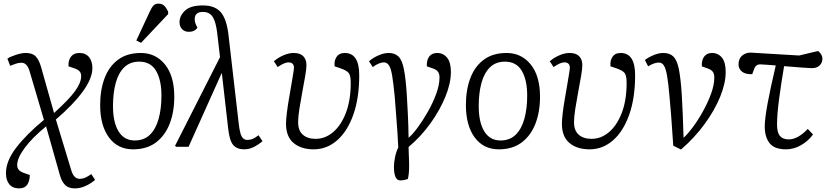

<svg xmlns="http://www.w3.org/2000/svg" viewBox="-20 -812 4595 1062"><path d="M86 230Q50 230 31.5 207.5Q13 185 13 145Q13 79 69 5.5Q125 -68 223 -149L144 -417Q130 -465 99 -465Q81 -465 65.5 -459Q50 -453 36 -448L21 -488Q36 -498 67.5 -508.5Q99 -519 123 -519Q160 -519 178 -499.5Q196 -480 207 -442L279 -187Q362 -262 395.5 -308.5Q429 -355 429 -391Q429 -407 420.5 -417Q412 -427 389 -435L359 -445Q357 -478 372.5 -498.5Q388 -519 419 -519Q454 -519 472.5 -496Q491 -473 491 -436Q491 -378 437.5 -305Q384 -232 289 -151L374 129Q388 177 420 177Q437 177 452 170.5Q467 164 485 151L506 183Q483 203 453.5 216.5Q424 230 394 230Q359 230 340 211Q321 192 311 156L235 -113Q160 -52 117.5 5Q75 62 75 101Q75 116 83.5 127Q92 138 116 146L145 156Q144 191 130 210.5Q116 230 86 230Z M716 14Q631 14 582.5 -52Q534 -118 534 -231Q534 -316 559 -381Q584 -446 634 -482.5Q684 -519 759 -519Q841 -519 892.5 -455.5Q944 -392 944 -277Q944 -193 918.5 -127.5Q893 -62 842.5 -24Q792 14 716 14ZM725 -35Q777 -35 809.5 -67Q842 -99 857.5 -155Q873 -211 873 -283Q873 -370 843 -420.5Q813 -471 750 -471Q699 -471 667 -439.5Q635 -408 620 -353Q605 -298 605 -225Q605 -135 636 -85Q667 -35 725 -35ZM760 -575 734 -588 809 -749Q819 -771 829 -781.5Q839 -792 857 -792Q876 -792 888 -780.5Q900 -769 910 -748V-734Z M1330 14Q1290 14 1269.5 -10.5Q1249 -35 1242 -102L1207 -408L1204 -403L1023 0H955L948 -5L1197 -496L1182 -624Q1175 -688 1157.5 -717Q1140 -746 1102 -746Q1057 -746 1057 -706Q1057 -696 1059.5 -687.5Q1062 -679 1067 -669L1072 -658Q1065 -648 1053 -642Q1041 -636 1024 -636Q1002 -636 987.5 -650.5Q973 -665 973 -689Q973 -725 1003.5 -753.5Q1034 -782 1103 -782Q1169 -782 1201.5 -744Q1234 -706 1244 -617L1301 -124Q1307 -74 1317.5 -56Q1328 -38 1348 -38Q1363 -38 1377 -43.5Q1391 -49 1410 -64L1432 -31Q1407 -10 1382 2Q1357 14 1330 14Z M1715 14Q1646 14 1604 -21Q1562 -56 1562 -128Q1562 -147 1566 -182Q1570 -217 1577 -258Q1584 -299 1590.5 -337Q1597 -375 1601.5 -402.5Q1606 -430 1606 -437Q1606 -467 1575 -467Q1565 -467 1550.5 -461Q1536 -455 1516 -441L1495 -473Q1516 -492 1546.5 -505.5Q1577 -519 1604 -519Q1640 -519 1657.5 -501Q1675 -483 1675 -453Q1675 -431 1668 -390.5Q1661 -350 1652 -302.5Q1643 -255 1636 -210Q1629 -165 1629 -136Q1629 -90 1655 -67Q1681 -44 1726 -44Q1779 -44 1823 -81.5Q1867 -119 1893.5 -188.5Q1920 -258 1920 -354Q1920 -394 1909 -408Q1898 -422 1864 -434L1831 -445Q1827 -475 1841.5 -497Q1856 -519 1887 -519Q1967 -519 1967 -396Q1967 -270 1934.5 -178Q1902 -86 1845 -36Q1788 14 1715 14Z M2194 186Q2159 186 2159 110Q2159 85 2165.5 55Q2172 25 2183 4Q2181 -42 2178 -83.5Q2175 -125 2171.5 -171.5Q2168 -218 2163 -281Q2156 -351 2149.5 -391.5Q2143 -432 2132 -449.5Q2121 -467 2103 -467Q2091 -467 2075 -460.5Q2059 -454 2042 -441L2021 -473Q2042 -492 2073 -505.5Q2104 -519 2129 -519Q2164 -519 2184 -499.5Q2204 -480 2214 -430Q2224 -380 2230 -290Q2233 -240 2236 -179.5Q2239 -119 2240 -50Q2261 -67 2289.5 -105.5Q2318 -144 2346 -193Q2374 -242 2392.5 -292Q2411 -342 2411 -384Q2411 -405 2401.5 -416.5Q2392 -428 2370 -435L2341 -445Q2339 -479 2354 -499Q2369 -519 2398 -519Q2431 -519 2452.5 -493.5Q2474 -468 2474 -414Q2474 -352 2444 -278Q2414 -204 2361.5 -130.5Q2309 -57 2240 1Q2240 17 2241 37.5Q2242 58 2242.5 76.5Q2243 95 2243 104Q2243 131 2241 148.5Q2239 166 2236 178Q2221 183 2211 184.5Q2201 186 2194 186Z M2739 14Q2654 14 2605.5 -52Q2557 -118 2557 -231Q2557 -316 2582 -381Q2607 -446 2657 -482.5Q2707 -519 2782 -519Q2864 -519 2915.5 -455.5Q2967 -392 2967 -277Q2967 -193 2941.5 -127.5Q2916 -62 2865.5 -24Q2815 14 2739 14ZM2748 -35Q2800 -35 2832.5 -67Q2865 -99 2880.5 -155Q2896 -211 2896 -283Q2896 -370 2866 -420.5Q2836 -471 2773 -471Q2722 -471 2690 -439.5Q2658 -408 2643 -353Q2628 -298 2628 -225Q2628 -135 2659 -85Q2690 -35 2748 -35Z M3241 14Q3172 14 3130 -21Q3088 -56 3088 -128Q3088 -147 3092 -182Q3096 -217 3103 -258Q3110 -299 3116.5 -337Q3123 -375 3127.5 -402.5Q3132 -430 3132 -437Q3132 -467 3101 -467Q3091 -467 3076.5 -461Q3062 -455 3042 -441L3021 -473Q3042 -492 3072.5 -505.5Q3103 -519 3130 -519Q3166 -519 3183.5 -501Q3201 -483 3201 -453Q3201 -431 3194 -390.5Q3187 -350 3178 -302.5Q3169 -255 3162 -210Q3155 -165 3155 -136Q3155 -90 3181 -67Q3207 -44 3252 -44Q3305 -44 3349 -81.5Q3393 -119 3419.5 -188.5Q3446 -258 3446 -354Q3446 -394 3435 -408Q3424 -422 3390 -434L3357 -445Q3353 -475 3367.5 -497Q3382 -519 3413 -519Q3493 -519 3493 -396Q3493 -270 3460.5 -178Q3428 -86 3371 -36Q3314 14 3241 14Z M3747 15 3704 -6Q3701 -46 3698.5 -84.5Q3696 -123 3692.5 -169.5Q3689 -216 3683 -281Q3677 -351 3670 -391.5Q3663 -432 3652.5 -449Q3642 -466 3624 -466Q3599 -466 3565 -445L3547 -480Q3566 -495 3595 -507Q3624 -519 3649 -519Q3685 -519 3705 -499Q3725 -479 3735 -429.5Q3745 -380 3751 -290Q3754 -240 3756.5 -179.5Q3759 -119 3761 -50Q3781 -67 3810 -105.5Q3839 -144 3866.5 -193Q3894 -242 3912.5 -292Q3931 -342 3931 -384Q3931 -405 3921.5 -416.5Q3912 -428 3890 -435L3862 -445Q3860 -479 3875 -499Q3890 -519 3918 -519Q3952 -519 3973 -493.5Q3994 -468 3994 -414Q3994 -352 3963.5 -277Q3933 -202 3877.5 -126Q3822 -50 3747 15Z M4328 14Q4263 14 4236.5 -20.5Q4210 -55 4210 -112Q4210 -154 4225.5 -238.5Q4241 -323 4271 -450Q4243 -452 4219 -454Q4195 -456 4185 -456Q4160 -456 4151 -430L4141 -402Q4104 -400 4084.5 -415.5Q4065 -431 4065 -456Q4065 -487 4084.5 -504Q4104 -521 4132 -521L4400 -505L4505 -530Q4529 -511 4529 -487Q4529 -465 4513.5 -450Q4498 -435 4471 -435Q4459 -435 4419 -438Q4379 -441 4317 -446Q4301 -352 4289.5 -265.5Q4278 -179 4278 -123Q4278 -79 4294 -60Q4310 -41 4343 -41Q4368 -41 4395 -56Q4422 -71 4448 -99L4477 -68Q4450 -31 4410 -8.5Q4370 14 4328 14Z"/></svg>

Font: Literata 12pt Light
Style: Italic
Weight: 300
Italic angle: -2°
Designer: Latin by Veronika Burian and Jose Scaglione. Greek by Irene Vlachou. Cyrillic by Vera Evstafieva
Foundry: TypeTogether
Version: Version 3.002